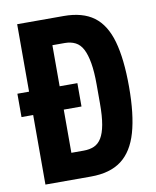

<svg xmlns="http://www.w3.org/2000/svg" viewBox="-79 -749 660 810"><g transform="rotate(-10 251.0 -343.5)"><path d="M0 -298V-398H257V-298ZM50 0V-687H249Q330 -687 378 -651.5Q426 -616 447.5 -540.5Q469 -465 469 -345Q469 -227 447 -150.5Q425 -74 376 -37Q327 0 245 0ZM181 -113H234Q260 -113 279 -121.5Q298 -130 310.5 -150.5Q323 -171 329.5 -206.5Q336 -242 336 -297V-379Q336 -433 329.5 -470.5Q323 -508 311 -531Q299 -554 279.5 -564Q260 -574 234 -574H181Z"/></g></svg>

Font: Archivo ExtraCondensed
Style: Bold
Weight: 700
Width: 2
Designer: Hector Gatti
Foundry: Omnibus-Type
Version: Version 2.001